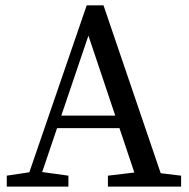

<svg xmlns="http://www.w3.org/2000/svg" viewBox="-20 -694 704 714"><path d="M5.2 0H234.4V-40.8L125.2 -55.8H105.4L5.2 -40.8V0ZM70.8 0H118.5L308.8 -561.5L497.2 0H594.6L364.9 -674.1H302.4L70.8 0ZM169.9 -217.4H472.3L456 -264.1H186L169.9 -217.4ZM381.3 0H653.5V-40.7L529.2 -55.7H506.6L381.3 -40.7V0Z"/></svg>

Font: Source Serif Variable
Style: Regular
Weight: 389
Designer: Frank Grießhammer
Foundry: Adobe Systems Incorporated
Version: Version 3.001;hotconv 1.0.111;makeotfexe 2.5.65597